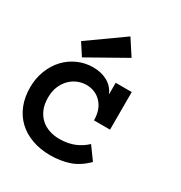

<svg xmlns="http://www.w3.org/2000/svg" viewBox="-175 -807 885 937"><g transform="rotate(30 268.0 -338.0)"><path d="M438 -64.9Q394 -21 345.5 -4.9Q296.9 11.2 240.2 11.2Q183.1 11.2 136.5 -5.9Q89.8 -22.9 57.4 -54Q24.9 -85 7.6 -128.9Q-9.8 -172.9 -9.8 -227.1Q-9.8 -278.8 7.6 -323Q24.9 -367.2 54.4 -398.7Q84 -430.2 124 -448Q164.1 -465.8 209 -465.8Q255.9 -465.8 290.5 -446.3Q325.2 -426.8 340.8 -389.2V-455.1H431.2V-243.2H340.8Q340.8 -303.2 307.9 -339.1Q274.9 -375 222.2 -375Q201.2 -375 178 -366.5Q154.8 -357.9 135.5 -339.8Q116.2 -321.8 103.5 -293.9Q90.8 -266.1 90.8 -227.1Q90.8 -189 103 -161.4Q115.2 -133.8 135 -116Q154.8 -98.1 181.9 -89.1Q209 -80.1 237.8 -80.1Q287.1 -80.1 323.5 -95.5Q359.9 -110.8 386.2 -136.2ZM347.2 -599.1 136.2 -480 92.8 -546.9 290 -687Z"/></g></svg>

Font: Anonymous Pro
Style: Bold
Weight: 700
Monospace: yes
Designer: Mark Simonson
Version: Version 1.003